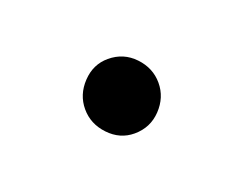

<svg xmlns="http://www.w3.org/2000/svg" viewBox="-33 -429 203 160"><g transform="rotate(-20 68.5 -349.0)"><path d="M68 -316Q55 -316 45.5 -326Q36 -336 36 -349Q36 -362 45.5 -372Q55 -382 68 -382Q82 -382 91.5 -372Q101 -362 101 -349Q101 -336 91.5 -326Q82 -316 68 -316Z"/></g></svg>

Font: DM Sans 11pt Thin
Style: Regular
Weight: 250
Version: Version 4.004;gftools[0.9.30]